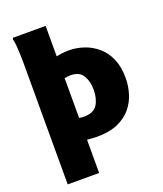

<svg xmlns="http://www.w3.org/2000/svg" viewBox="-175 -873 1033 1217"><g transform="rotate(-20 342.0 -264.0)"><path d="M68 232V-596Q68 -616 67 -646Q66 -676 63.5 -705Q61 -734 56 -752L60 -760H280V-555Q299 -559 320 -561.5Q341 -564 364 -564Q415 -564 464.5 -547.5Q514 -531 555 -496.5Q596 -462 620 -407.5Q644 -353 644 -276Q644 -224 628.5 -172.5Q613 -121 578.5 -79.5Q544 -38 487.5 -13Q431 12 348 12Q330 12 312 10.5Q294 9 280 8V232ZM320 -412Q310 -412 299.5 -410.5Q289 -409 280 -407V-139Q286 -138 294 -137Q302 -136 312 -136Q378 -136 403 -176Q428 -216 428 -276Q428 -333 404 -372.5Q380 -412 320 -412Z"/></g></svg>

Font: Kufam Black
Style: Regular
Weight: 900
Designer: Wael Morcos, Artur Schmal
Foundry: Original Type
Version: Version 1.301; ttfautohint (v1.8.3)